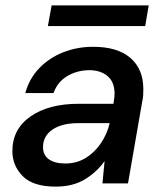

<svg xmlns="http://www.w3.org/2000/svg" viewBox="-20 -682 597 714"><path d="M187 12Q103 12 64.5 -27Q26 -66 26 -120Q26 -202 93.5 -249Q161 -296 272 -296H402L403 -305Q406 -319 406 -334Q406 -377 380 -399Q354 -421 312 -421Q268 -421 231 -399.5Q194 -378 179 -336H74Q89 -390 126 -428.5Q163 -467 215 -487.5Q267 -508 326 -508Q417 -508 465 -466.5Q513 -425 513 -351Q513 -340 512.5 -328.5Q512 -317 509 -305L456 0H361L369 -83Q340 -42 295.5 -15Q251 12 187 12ZM223 -74Q265 -74 298.5 -94.5Q332 -115 355 -149Q378 -183 388 -224H270Q210 -224 175 -200Q140 -176 140 -135Q140 -105 162 -89.5Q184 -74 223 -74ZM158 -585 172 -662H533L520 -585Z"/></svg>

Font: DeepMind Sans Medium
Style: Italic
Weight: 500
Italic angle: -10°
Designer: Jonny Pinhorn / Modifications: Colophon Foundry
Foundry: Colophon Foundry
Version: Version 1.002; ttfautohint (v1.8.2)